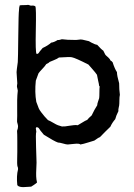

<svg xmlns="http://www.w3.org/2000/svg" viewBox="-20 -594 551 788"><path d="M434 -345 438 -343Q440 -340 442 -339Q451 -311 460 -298Q460 -284 469 -252Q469 -226 472 -205Q470 -197 470 -182Q470 -167 469 -161Q469 -160 467 -151.5Q465 -143 466 -138Q456 -118 453 -105Q440 -90 433 -74Q411 -53 390 -31Q385 -30 367 -17Q363 -16 342.5 -9.5Q322 -3 310 -1Q306 -6 284 -3.5Q262 -1 258 -1Q252 -1 238.5 -5Q225 -9 218 -9Q203 -14 160 -41Q159 -42 146 -58Q144 -60 142 -64Q140 -68 137 -70Q134 -72 130 -72Q127 -70 127 -67.5Q127 -65 128 -60.5Q129 -56 129 -53Q126 -47 128 9Q130 65 130 73Q130 80 129 98.5Q128 117 128.5 130Q129 143 132 155Q128 159 119 165Q110 171 108 172Q105 172 93 173Q81 174 75 174Q69 174 62 172.5Q55 171 51 166Q47 128 54 101Q54 100 54 97.5Q54 95 53.5 93.5Q53 92 52 89.5Q51 87 51 85Q50 79 50.5 58.5Q51 38 51 30Q51 20 51 -13Q51 -46 50 -57Q54 -67 54 -75Q54 -80 52 -86.5Q50 -93 50 -96Q51 -121 50.5 -140.5Q50 -160 50.5 -182.5Q51 -205 53 -222Q53 -225 51.5 -229.5Q50 -234 50 -236Q49 -239 50 -244.5Q51 -250 51 -252Q51 -258 49.5 -274Q48 -290 48 -298Q48 -304 53 -339Q54 -350 55 -445.5Q56 -541 58 -552Q58 -563 61 -572Q66 -573 77.5 -573Q89 -573 95 -574Q98 -574 102.5 -572Q107 -570 111 -571Q119 -572 125 -568Q129 -563 127 -471Q125 -379 130 -373Q136 -372 139.5 -377.5Q143 -383 144 -384Q146 -387 150 -391Q154 -395 155 -397Q177 -407 190 -419Q201 -420 217 -430Q221 -429 227 -431Q233 -433 234 -433Q253 -430 292 -430Q296 -430 302 -431Q308 -432 311 -432Q317 -432 328 -429Q339 -426 345 -425Q348 -423 354.5 -419.5Q361 -416 367 -413.5Q373 -411 379 -410Q396 -391 404 -386L412 -370Q414 -367 420 -362Q426 -357 428 -354Q430 -353 431.5 -349.5Q433 -346 434 -345ZM378 -287Q372 -296 360 -309.5Q348 -323 343 -329Q290 -356 275 -359Q267 -361 222 -358Q216 -353 201 -347Q186 -341 184 -340Q181 -336 170 -331Q165 -323 153.5 -311Q142 -299 138 -293Q137 -289 127 -263Q122 -215 129 -176Q130 -175 134.5 -161.5Q139 -148 143 -142Q148 -134 163 -116Q175 -104 177 -101Q185 -98 198.5 -90Q212 -82 218 -80Q231 -76 234 -75Q244 -74 265.5 -78Q287 -82 299 -80Q305 -83 317.5 -91Q330 -99 338 -102Q343 -109 356 -120Q368 -145 379 -162Q379 -168 382.5 -177.5Q386 -187 387 -191Q388 -198 388 -214.5Q388 -231 389 -239Q389 -241 387 -241Q386 -250 382.5 -264.5Q379 -279 378 -287Z"/></svg>

Font: FuturaRenner
Style: Regular
Weight: 400
Designer: Bastien Sozeau
Foundry: NBR — Bastien Sozeau
Version: Version 2.001;PS 002.001;hotconv 1.0.88;makeotf.lib2.5.64775